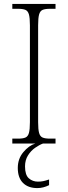

<svg xmlns="http://www.w3.org/2000/svg" viewBox="-20 -734 348 982"><path d="M43 0V-25H73Q97 -25 110 -30.5Q123 -36 128 -54Q133 -72 133 -109V-605Q133 -642 128 -660Q123 -678 110 -683.5Q97 -689 73 -689H43V-714H264V-689H235Q211 -689 198 -683.5Q185 -678 180 -660Q175 -642 175 -605V-109Q175 -72 180 -54Q185 -36 198 -30.5Q211 -25 235 -25H264V0ZM171 228Q124 228 97.5 201.5Q71 175 71 125Q71 78 99.5 44Q128 10 161 0H200Q181 7 159.5 22Q138 37 123 61Q108 85 108 117Q108 161 127.5 178Q147 195 174 195Q189 195 201 192.5Q213 190 231 184V213Q201 228 171 228Z"/></svg>

Font: Noto Serif Tamil SemiCondensed ExtraLight
Style: Regular
Weight: 200
Width: 4
Designer: Indian Type Foundry, Tom Grace, and the Monotype Design Team
Foundry: Monotype Imaging Inc.
Version: Version 2.004; ttfautohint (v1.8.4.7-5d5b)